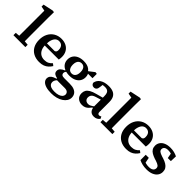

<svg xmlns="http://www.w3.org/2000/svg" viewBox="120 -1796 3096 3096"><g transform="rotate(45 1668.0 -248.0)"><path d="M33 0V-53L142 -63H194L305 -53V0ZM105 0Q105 -36 105.5 -72Q106 -108 106 -144Q106 -180 106 -215V-632L28 -647V-692L202 -729L233 -724L231 -592V-215Q231 -180 231.5 -144Q232 -108 232 -72Q232 -36 233 0Z M630 14Q553 14 496 -17Q439 -48 408.5 -105Q378 -162 378 -242Q378 -322 409.5 -382Q441 -442 497 -475Q553 -508 624 -508Q688 -508 735.5 -483Q783 -458 809 -412.5Q835 -367 835 -305Q835 -285 833 -268.5Q831 -252 828 -239H455V-289H685Q705 -297 711.5 -310.5Q718 -324 718 -346Q718 -381 706.5 -405Q695 -429 674 -441.5Q653 -454 623 -454Q590 -454 564 -434Q538 -414 522.5 -371Q507 -328 507 -257Q507 -195 527.5 -153Q548 -111 583.5 -89.5Q619 -68 665 -68Q714 -68 746.5 -85Q779 -102 804 -131L840 -102Q819 -68 790.5 -41.5Q762 -15 723 -0.5Q684 14 630 14Z M1124 233Q1051 233 1002 217.5Q953 202 928.5 175Q904 148 904 113Q904 84 920 62Q936 40 968.5 24.5Q1001 9 1051 -2L1059 5Q1044 16 1033 30Q1022 44 1016 59.5Q1010 75 1010 94Q1010 118 1024 137Q1038 156 1067 166.5Q1096 177 1143 177Q1196 177 1232 164.5Q1268 152 1286.5 131Q1305 110 1305 84Q1305 54 1284 35.5Q1263 17 1217 17H1088Q1069 17 1052.5 16.5Q1036 16 1021 14V-7Q980 -14 956 -32.5Q932 -51 932 -87Q932 -121 956 -144.5Q980 -168 1024 -187V-213L1074 -205Q1053 -186 1043 -171.5Q1033 -157 1033 -137Q1033 -114 1049.5 -101.5Q1066 -89 1104 -89H1229Q1292 -89 1332.5 -71.5Q1373 -54 1392 -23.5Q1411 7 1411 47Q1411 86 1389.5 120Q1368 154 1329.5 179.5Q1291 205 1238.5 219Q1186 233 1124 233ZM1132 -175Q1069 -175 1023 -195Q977 -215 951.5 -252Q926 -289 926 -341Q926 -391 951.5 -429Q977 -467 1023 -487.5Q1069 -508 1131 -508Q1175 -508 1208 -498.5Q1241 -489 1264 -471.5Q1287 -454 1299 -432L1310 -431Q1323 -414 1330 -392Q1337 -370 1337 -343Q1337 -292 1312 -254.5Q1287 -217 1241.5 -196Q1196 -175 1132 -175ZM1132 -226Q1160 -226 1180 -240Q1200 -254 1210 -280.5Q1220 -307 1220 -343Q1220 -379 1210 -405Q1200 -431 1180.5 -444.5Q1161 -458 1133 -458Q1106 -458 1086 -444Q1066 -430 1056 -404Q1046 -378 1046 -342Q1046 -306 1056 -280Q1066 -254 1085 -240Q1104 -226 1132 -226ZM1272 -411V-443H1298L1390 -514L1425 -509V-411Z M1608 15Q1550 15 1510.5 -19Q1471 -53 1471 -116Q1471 -153 1487.5 -182.5Q1504 -212 1543 -235Q1582 -258 1648 -275Q1676 -283 1703 -290Q1730 -297 1757 -304.5Q1784 -312 1811 -318V-276Q1778 -266 1744.5 -255.5Q1711 -245 1678 -235Q1644 -225 1625 -210.5Q1606 -196 1598.5 -178.5Q1591 -161 1591 -140Q1591 -105 1612.5 -85.5Q1634 -66 1670 -66Q1690 -66 1708 -73.5Q1726 -81 1746 -95Q1766 -109 1793 -131L1799 -76H1759Q1740 -51 1720 -30.5Q1700 -10 1673.5 2.5Q1647 15 1608 15ZM1877 13Q1828 13 1800 -14.5Q1772 -42 1768 -94L1765 -96V-339Q1765 -383 1754.5 -408Q1744 -433 1722.5 -443.5Q1701 -454 1668 -454Q1644 -454 1621.5 -450Q1599 -446 1575 -437L1622 -480L1611 -396Q1608 -356 1590 -338Q1572 -320 1546 -320Q1519 -320 1504.5 -333.5Q1490 -347 1485 -368Q1496 -433 1553.5 -470.5Q1611 -508 1704 -508Q1764 -508 1805 -490Q1846 -472 1867.5 -433Q1889 -394 1889 -330V-108Q1889 -84 1898 -73Q1907 -62 1924 -62Q1935 -62 1944.5 -66Q1954 -70 1962 -76L1980 -40Q1964 -16 1938 -1.5Q1912 13 1877 13Z M2017 0V-53L2126 -63H2178L2289 -53V0ZM2089 0Q2089 -36 2089.5 -72Q2090 -108 2090 -144Q2090 -180 2090 -215V-632L2012 -647V-692L2186 -729L2217 -724L2215 -592V-215Q2215 -180 2215.5 -144Q2216 -108 2216 -72Q2216 -36 2217 0Z M2614 14Q2537 14 2480 -17Q2423 -48 2392.5 -105Q2362 -162 2362 -242Q2362 -322 2393.5 -382Q2425 -442 2481 -475Q2537 -508 2608 -508Q2672 -508 2719.5 -483Q2767 -458 2793 -412.5Q2819 -367 2819 -305Q2819 -285 2817 -268.5Q2815 -252 2812 -239H2439V-289H2669Q2689 -297 2695.5 -310.5Q2702 -324 2702 -346Q2702 -381 2690.5 -405Q2679 -429 2658 -441.5Q2637 -454 2607 -454Q2574 -454 2548 -434Q2522 -414 2506.5 -371Q2491 -328 2491 -257Q2491 -195 2511.5 -153Q2532 -111 2567.5 -89.5Q2603 -68 2649 -68Q2698 -68 2730.5 -85Q2763 -102 2788 -131L2824 -102Q2803 -68 2774.5 -41.5Q2746 -15 2707 -0.5Q2668 14 2614 14Z M3079 14Q3027 14 2983.5 3.5Q2940 -7 2906 -24L2905 -145H2975L2999 -23L2950 -22V-72Q2976 -58 3008 -49Q3040 -40 3079 -40Q3114 -40 3136.5 -49.5Q3159 -59 3170 -75.5Q3181 -92 3181 -113Q3181 -142 3159.5 -159.5Q3138 -177 3088 -193L3052 -204Q3008 -219 2975 -238.5Q2942 -258 2924.5 -286.5Q2907 -315 2907 -355Q2907 -399 2931 -434Q2955 -469 3000.5 -488.5Q3046 -508 3110 -508Q3155 -508 3195 -498Q3235 -488 3268 -471L3264 -359H3194L3173 -473H3216V-427Q3192 -441 3166.5 -447.5Q3141 -454 3110 -454Q3065 -454 3042.5 -436Q3020 -418 3020 -389Q3020 -362 3040 -345.5Q3060 -329 3112 -312L3142 -303Q3193 -287 3227.5 -265.5Q3262 -244 3279.5 -215Q3297 -186 3297 -146Q3297 -99 3271 -63Q3245 -27 3196.5 -6.5Q3148 14 3079 14Z"/></g></svg>

Font: Source Serif 4 SemiBold
Style: Regular
Weight: 600
Designer: Frank Grießhammer
Foundry: Adobe Systems Incorporated
Version: Version 4.004;hotconv 1.0.116;makeotfexe 2.5.65601